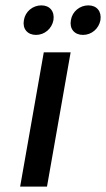

<svg xmlns="http://www.w3.org/2000/svg" viewBox="-20 -695 395 715"><path d="M143 -500 55 0H155L243 -500ZM179 -620C184 -652 166 -675 134 -675C102 -675 74 -652 69 -620C63 -588 82 -565 114 -565C146 -565 173 -588 179 -620ZM354 -620C359 -652 341 -675 309 -675C277 -675 249 -652 244 -620C238 -588 257 -565 289 -565C321 -565 348 -588 354 -620Z"/></svg>

Font: Scada
Style: Italic
Weight: 400
Designer: Jovanny Lemonad
Foundry: Jovanny Lemonad
Version: Version 3.005